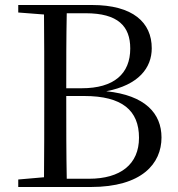

<svg xmlns="http://www.w3.org/2000/svg" viewBox="-20 -748 710 768"><path d="M53 -698 156 -690C157 -591 157 -492 157 -393V-340C157 -238 157 -138 156 -39L53 -30V0H343C548 0 626 -94 626 -198C626 -294 561 -367 405 -383C535 -408 587 -477 587 -555C587 -658 512 -728 348 -728H53ZM245 -364H317C469 -364 536 -306 536 -197C536 -91 462 -33 336 -33H247C245 -134 245 -238 245 -364ZM247 -695H323C452 -695 501 -643 501 -554C501 -453 436 -395 307 -395H245C245 -499 245 -598 247 -695Z"/></svg>

Font: Harano Aji Mincho K1
Style: Regular
Weight: 400
Foundry: Masamichi Hosoda
Version: HaranoAjiMinchoK1-Regular version 20230610;ttx 4.39.4